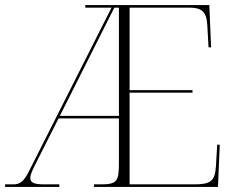

<svg xmlns="http://www.w3.org/2000/svg" viewBox="-23 -734 934 754"><path d="M-3 0H210V-10H152C114 -10 96 -15 96 -35C96 -49 105 -67 119 -95L207 -269H444V-94C444 -22 437 -10 373 -10H346V0H833L840 -166H830L825 -81C821 -23 805 -10 739 -10H486V-370H733V-380H486V-704H720C767 -704 788 -690 791 -636L796 -548H806L799 -714H312V-704H415L88 -56C68 -17 51 -10 29 -10H-3ZM212 -279 426 -704H444V-279Z"/></svg>

Font: Noto Serif Display ExtraLight
Style: Regular
Weight: 200
Designer: Monotype Design Team
Foundry: Monotype Imaging Inc.
Version: Version 2.009